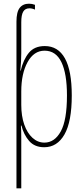

<svg xmlns="http://www.w3.org/2000/svg" viewBox="-20 -786 452 1038"><path d="M169 -760V-734Q154 -741 139 -741Q116 -741 105.5 -723Q95 -705 95 -666V-499Q95 -457 90 -404H92Q106 -464 136 -500.5Q166 -537 222 -537Q294 -537 331 -470.5Q368 -404 368 -270Q368 -128 328.5 -59Q289 10 219 10Q167 10 137.5 -24Q108 -58 96 -107H93Q95 -83 95 -37V232H69V-669Q69 -721 86.5 -743.5Q104 -766 137 -766Q153 -766 169 -760ZM95 -292V-219Q95 -159 111 -113Q127 -67 155.5 -41Q184 -15 220 -15Q275 -15 308.5 -75.5Q342 -136 342 -270Q342 -388 312 -450Q282 -512 221 -512Q163 -512 129 -450Q95 -388 95 -292Z"/></svg>

Font: Noto Sans Display Thin Cond
Style: Regular
Weight: 250
Width: 3
Designer: Monotype Design team
Foundry: Monotype Imaging Inc.
Version: Version 1.000